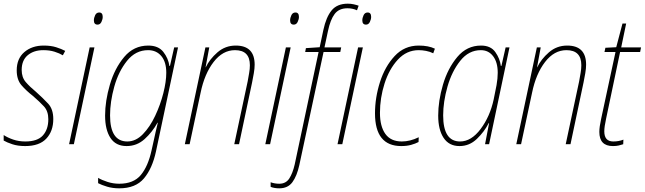

<svg xmlns="http://www.w3.org/2000/svg" viewBox="-22 -785 3509 1045"><path d="M268 -137Q268 -191 240 -221Q212 -251 174 -285Q141 -312 118.5 -338Q96 -364 96 -404Q96 -457 129 -484.5Q162 -512 214 -512Q248 -512 275 -503.5Q302 -495 320 -484L333 -508Q312 -519 283.5 -528Q255 -537 216 -537Q152 -537 110.5 -501.5Q69 -466 69 -402Q69 -351 95 -321Q121 -291 157 -263Q193 -232 217 -206Q241 -180 241 -136Q241 -81 211.5 -48Q182 -15 116 -15Q80 -15 49.5 -25.5Q19 -36 -2 -50V-20Q15 -10 45 0Q75 10 115 10Q192 10 230 -30.5Q268 -71 268 -137Z M537 -693Q537 -717 518 -717Q503 -717 496 -702.5Q489 -688 489 -674Q489 -651 509 -651Q523 -651 530 -665.5Q537 -680 537 -693ZM380 0 492 -527H466L354 0Z M577 -157Q577 -231 600 -313.5Q623 -396 669.5 -454Q716 -512 784 -512Q829 -512 856 -480Q883 -448 883 -389Q883 -341 867 -278Q851 -215 822.5 -154.5Q794 -94 755.5 -54.5Q717 -15 671 -15Q577 -15 577 -157ZM827 39 947 -527H926L903 -426H900Q894 -468 867 -502.5Q840 -537 785 -537Q706 -537 654 -475Q602 -413 576 -324Q550 -235 550 -156Q550 -79 579 -34.5Q608 10 667 10Q723 10 765 -28Q807 -66 835 -117H837Q831 -93 825 -66.5Q819 -40 815 -21L803 33Q784 120 744.5 167.5Q705 215 627 215Q594 215 563 205Q532 195 512 183V212Q531 222 561 231Q591 240 627 240Q716 240 761.5 186Q807 132 827 39Z M1010 0 1070 -281Q1091 -383 1140.5 -447.5Q1190 -512 1257 -512Q1338 -512 1338 -430Q1338 -410 1334 -387.5Q1330 -365 1326 -342L1253 0H1279L1350 -336Q1355 -360 1359.5 -386.5Q1364 -413 1364 -433Q1364 -537 1261 -537Q1204 -537 1161.5 -500Q1119 -463 1098 -419H1097L1117 -527H1096L984 0Z M1605 -693Q1605 -717 1586 -717Q1571 -717 1564 -702.5Q1557 -688 1557 -674Q1557 -651 1577 -651Q1591 -651 1598 -665.5Q1605 -680 1605 -693ZM1448 0 1560 -527H1534L1422 0Z M1998 -693Q1998 -717 1979 -717Q1964 -717 1957 -702.5Q1950 -688 1950 -674Q1950 -651 1970 -651Q1984 -651 1991 -665.5Q1998 -680 1998 -693ZM1841 0 1953 -527H1927L1815 0ZM1607 114 1739 -502H1830L1835 -527H1744L1763 -616Q1776 -678 1799.5 -709Q1823 -740 1869 -740Q1897 -740 1921 -729L1930 -754Q1919 -758 1903.5 -761.5Q1888 -765 1871 -765Q1813 -765 1783 -728.5Q1753 -692 1738 -622L1718 -528L1643 -523L1639 -502H1712L1582 110Q1571 158 1552.5 186.5Q1534 215 1498 215Q1473 215 1451 207V232Q1471 240 1498 240Q1545 240 1569.5 206.5Q1594 173 1607 114Z M2256 -12 2257 -38Q2210 -15 2165 -15Q2105 -15 2075.5 -56Q2046 -97 2046 -171Q2046 -252 2071 -330.5Q2096 -409 2143.5 -460.5Q2191 -512 2257 -512Q2276 -512 2297 -508Q2318 -504 2336 -495L2345 -520Q2310 -537 2257 -537Q2179 -537 2126 -480Q2073 -423 2046 -338Q2019 -253 2019 -168Q2019 10 2162 10Q2192 10 2215.5 3.5Q2239 -3 2256 -12Z M2390 -157Q2390 -231 2413.5 -313.5Q2437 -396 2483 -454Q2529 -512 2595 -512Q2637 -512 2662 -479Q2687 -446 2687 -389Q2687 -358 2680.5 -321.5Q2674 -285 2665 -244Q2645 -151 2594 -83Q2543 -15 2482 -15Q2390 -15 2390 -157ZM2638 -115H2640L2618 0H2640L2751 -527H2730L2707 -426H2704Q2699 -466 2674 -501.5Q2649 -537 2596 -537Q2519 -537 2467 -475Q2415 -413 2389 -324.5Q2363 -236 2363 -156Q2363 -79 2392.5 -34.5Q2422 10 2479 10Q2533 10 2573.5 -29Q2614 -68 2638 -115Z M2814 0 2874 -281Q2895 -383 2944.5 -447.5Q2994 -512 3061 -512Q3142 -512 3142 -430Q3142 -410 3138 -387.5Q3134 -365 3130 -342L3057 0H3083L3154 -336Q3159 -360 3163.5 -386.5Q3168 -413 3168 -433Q3168 -537 3065 -537Q3008 -537 2965.5 -500Q2923 -463 2902 -419H2901L2921 -527H2900L2788 0Z M3370 0 3371 -25Q3346 -15 3316 -15Q3267 -15 3267 -70Q3267 -95 3277 -140L3353 -502H3462L3467 -527H3359L3386 -657H3366L3332 -528L3273 -525L3268 -502H3328L3250 -139Q3240 -94 3240 -67Q3240 10 3314 10Q3332 10 3345 7Q3358 4 3370 0Z"/></svg>

Font: Noto Sans Display SemiCondensed Thin
Style: Italic
Weight: 250
Width: 4
Designer: Monotype Design team
Foundry: Monotype Imaging Inc.
Version: 1.000